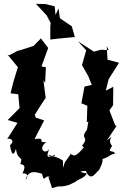

<svg xmlns="http://www.w3.org/2000/svg" viewBox="-20 -944 658 1000"><path d="M308 -108C319 -92 309 -121 232 -137C246 -113 273 -153 265 -133C233 -125 211 -114 243 -182C226 -128 169 -165 221 -204C168 -199 228 -228 160 -220L210 -317L167 -331L161 -346C180 -376 198 -406 218 -434L206 -526L215 -512L219 -594L196 -598L231 -694L193 -744L155 -705C128 -697 101 -686 71 -679L28 -656L19 -660L73 -594L49 -515L35 -458L75 -453L82 -380L90 -389L20 -319L71 -304L17 -219C26 -228 64 -214 32 -188C41 -132 52 -132 63 -169C73 -99 103 -138 86 -90C92 -86 123 -91 97 -41C131 -43 125 -21 113 -8C130 -67 176 -44 199 -39C211 18 214 -43 243 -19C225 -27 234 -21 251 36C303 19 312 23 278 29C348 24 343 15 374 3C376 -7 426 -17 431 -41C388 -47 399 -55 427 -53C456 9 479 -49 502 -65C480 -59 460 -29 493 -55C520 -98 518 -129 506 -113C564 -131 541 -136 579 -144C569 -167 534 -141 564 -184C530 -220 591 -252 537 -213L587 -288L580 -291L550 -369L569 -396L570 -492L531 -472L546 -532L600 -617L540 -633L536 -704L546 -683L506 -685L469 -675L386 -729L429 -682L407 -605L440 -547L458 -502L420 -493C415 -464 409 -435 404 -406L435 -393L432 -308L440 -310L433 -268C392 -216 450 -237 407 -185C381 -217 440 -142 425 -187C364 -108 359 -142 351 -140C351 -140 342 -156 348 -141C311 -86 322 -113 308 -69ZM370 -750 354 -807 292 -849 285 -900 269 -866 265 -911 216 -923 167 -924C186 -904 204 -884 223 -864L244 -824L242 -807V-738L284 -743L368 -751Z"/></svg>

Font: Asimov Aggro
Style: Condensed
Weight: 500
Designer: Google
Version: Version 2.000980; 2014